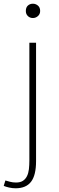

<svg xmlns="http://www.w3.org/2000/svg" viewBox="-53 -757 318 1033"><path d="M31 256Q14 256 -4 252Q-22 248 -33 243L-24 214Q-14 217 1 221Q16 225 33 225Q56 225 70 216Q84 207 92 191Q100 175 102.5 153.5Q105 132 105 106V-527H141V110Q141 186 114 221Q87 256 31 256ZM124 -660Q108 -660 97 -670.5Q86 -681 86 -698Q86 -717 97 -727Q108 -737 124 -737Q139 -737 151 -727Q163 -717 163 -698Q163 -681 151 -670.5Q139 -660 124 -660Z"/></svg>

Font: SpoqaHanSans
Style: Thin
Weight: 250
Designer: [Spoqa Han Sans] Dong-huui Kim \uAE40 \uB3D9 \uD718   [Noto Sans] Ryoko NISHIZUKA \u897F \u585A \u6DBC \u5B50  (kana & i
Foundry: Spoqa (http://bi.spoqa.com)
Version: Version 1.004;PS 1.004;hotconv 1.0.82;makeotf.lib2.5.63406